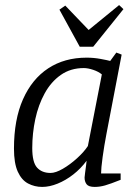

<svg xmlns="http://www.w3.org/2000/svg" viewBox="-20 -729 544 756"><path d="M146 7Q116 7 90.5 -6.5Q65 -20 50 -53Q35 -86 35 -144Q35 -258 70.5 -338Q106 -418 170 -460Q234 -502 321 -502Q349 -502 376 -497Q403 -492 414 -489L438 -522L459 -514L399 -201Q390 -154 384 -110Q378 -66 378 -46H455V-21Q415 -5 394 1Q373 7 353 7Q329 7 321 -3.5Q313 -14 313 -30Q313 -33 315 -48Q317 -63 319 -78Q321 -93 321 -96Q298 -65 268.5 -42Q239 -19 207 -6Q175 7 146 7ZM179 -48Q199 -48 227.5 -64.5Q256 -81 283.5 -106Q311 -131 326 -154L381 -436Q368 -447 347 -454Q326 -461 310 -461Q258 -461 219.5 -434Q181 -407 156 -361.5Q131 -316 119 -260Q107 -204 107 -146Q107 -90 126 -69Q145 -48 179 -48ZM294 -545 214 -691 237 -707 329 -611 449 -709 466 -693 347 -545Z"/></svg>

Font: Manuale Light
Style: Italic
Weight: 300
Italic angle: -11°
Version: Version 1.002